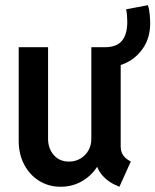

<svg xmlns="http://www.w3.org/2000/svg" viewBox="-20 -713 600 741"><path d="M213.9 7.8Q168 7.8 131.3 -14.9Q94.7 -37.6 73.5 -77.6Q52.2 -117.7 52.2 -169.4V-530.8H165.5V-177.7Q165.5 -140.1 187.5 -114.7Q209.5 -89.4 246.6 -89.4Q270.5 -89.4 290 -100.8Q309.6 -112.3 321 -132.1Q332.5 -151.9 332.5 -176.8V-530.8H445.8V-147.9Q445.8 -127.9 455.3 -113.8Q464.8 -99.6 484.9 -89.8L440.9 7.8Q399.4 -8.3 375.7 -35.4Q352.1 -62.5 350.1 -93.3L373 -67.9H329.6L368.2 -95.2Q349.6 -49.8 308.1 -21Q266.6 7.8 213.9 7.8ZM387.7 -454.6 385.7 -530.8Q430.7 -531.2 450.9 -555.9Q471.2 -580.6 471.2 -628.4Q471.2 -640.1 470.2 -652.8Q469.2 -665.5 466.8 -677.2L550.8 -692.9Q556.2 -677.2 557.9 -656.2Q559.6 -635.3 559.6 -623.5Q559.6 -569.8 534.7 -531Q509.8 -492.2 470.2 -472.2Q430.7 -452.1 387.7 -454.6Z"/></svg>

Font: Reddit Sans Condensed SemiBold
Style: Regular
Weight: 600
Designer: Stephen Hutchings
Foundry: Reddit
Version: Version 1.014